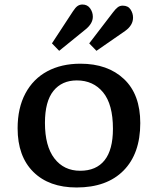

<svg xmlns="http://www.w3.org/2000/svg" viewBox="-20 -816 696 850"><path d="M319 14Q197 14 127.5 -55Q58 -124 58 -248Q58 -338 92.5 -402.5Q127 -467 189.5 -500.5Q252 -534 336 -534Q457 -534 529 -466Q601 -398 601 -271Q601 -136 527 -61Q453 14 319 14ZM335 -60Q406 -60 443 -106.5Q480 -153 480 -246Q480 -354 436.5 -407Q393 -460 320 -460Q254 -460 216.5 -413.5Q179 -367 179 -272Q179 -169 221 -114.5Q263 -60 335 -60ZM242 -591 210 -624 303 -766Q314 -783 323.5 -789.5Q333 -796 345 -796Q367 -796 379 -779Q391 -762 391 -742Q391 -712 359 -686ZM407 -591 375 -624 480 -761Q492 -777 501.5 -784Q511 -791 523 -791Q547 -791 558 -774Q569 -757 569 -738Q569 -704 534 -679Z"/></svg>

Font: Literata 7pt Medium
Style: Regular
Weight: 500
Designer: Latin by Veronika Burian and Jose Scaglione. Greek by Irene Vlachou. Cyrillic by Vera Evstafieva.
Foundry: TypeTogether
Version: Version 3.002